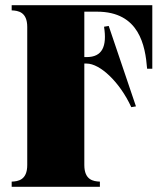

<svg xmlns="http://www.w3.org/2000/svg" viewBox="-20 -720 635 740"><path d="M567 -700H25V-680C50 -679 85 -674 85 -616V-84C85 -26 50 -21 25 -20V0H365V-20C340 -21 305 -26 305 -84V-475H314C365 -475 441 -405 486 -307L504 -310L399 -620L381 -617C393 -541 374 -500 314 -500H305V-675H354C517 -675 540 -544 547 -455H567Z"/></svg>

Font: Sprat Condensed Black
Style: Regular
Weight: 900
Designer: Ethan Nakache
Foundry: Collletttivo
Version: Version 2.000;Glyphs 3.2 (3217)